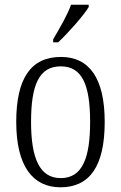

<svg xmlns="http://www.w3.org/2000/svg" viewBox="-20 -786 514 816"><path d="M206 -619V-606H227C272 -648 336 -721 357 -756V-766H282C266 -721 235 -669 206 -619ZM237 10C360 10 425 -78 425 -268C425 -454 359 -544 239 -544C112 -544 49 -454 49 -268C49 -79 120 10 237 10ZM238 -29C149 -29 112 -112 112 -268C112 -425 146 -504 238 -504C329 -504 363 -426 363 -268C363 -114 330 -29 238 -29Z"/></svg>

Font: Noto Serif Thai Condensed Light
Style: Regular
Weight: 300
Width: 3
Designer: Monotype Design Team
Foundry: Monotype Imaging Inc.
Version: Version 2.002